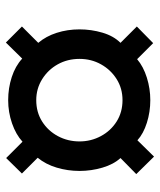

<svg xmlns="http://www.w3.org/2000/svg" viewBox="36 -680 557 670"><g transform="rotate(90 315.0 -344.5)"><path d="M128 -86 72 -142 129 -199Q106 -226 94 -263.5Q82 -301 82 -343Q82 -384 93.5 -423Q105 -462 129 -486L72 -543L130 -600L186 -544Q212 -566 250.5 -578Q289 -590 329 -590Q370 -590 408 -578Q446 -566 469 -545L526 -603L587 -541L531 -486Q553 -462 564.5 -423Q576 -384 576 -343Q576 -302 564.5 -263.5Q553 -225 530 -197L585 -142L531 -87L474 -144Q449 -121 410 -107.5Q371 -94 329 -94Q287 -94 248.5 -106.5Q210 -119 184 -143ZM329 -192Q371 -192 403.5 -212.5Q436 -233 454.5 -267.5Q473 -302 473 -343Q473 -383 454.5 -417.5Q436 -452 403.5 -472.5Q371 -493 329 -493Q288 -493 255.5 -472.5Q223 -452 204 -418Q185 -384 185 -343Q185 -301 204 -267Q223 -233 256 -212.5Q289 -192 329 -192Z"/></g></svg>

Font: Archivo SemiExpanded ExtraBold
Style: Italic
Weight: 800
Width: 6
Italic angle: -10°
Designer: Hector Gatti
Foundry: Omnibus-Type
Version: Version 2.001